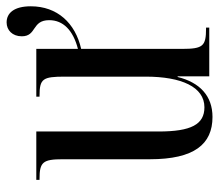

<svg xmlns="http://www.w3.org/2000/svg" viewBox="-62 -606 678 595"><g transform="rotate(-90 277.5 -309.0)"><path d="M212 10C278 10 319 -30 336 -98H338V0H489V-10H486C432 -10 423 -19 423 -84V-397C503 -415 555 -471 555 -553C555 -605 534 -628 505 -628C481 -628 462 -610 462 -581C462 -534 512 -551 512 -496C512 -453 481 -422 423 -407V-536H275V-526H277C331 -526 337 -516 337 -447V-197C337 -86 305 -15 242 -15C189 -15 167 -56 167 -157V-536H17V-526H20C72 -526 81 -516 81 -454V-184C81 -46 128 10 212 10Z"/></g></svg>

Font: Noto Serif Display ExtraCondensed
Style: Regular
Weight: 400
Width: 2
Designer: Monotype Design Team
Foundry: Monotype Imaging Inc.
Version: Version 2.009